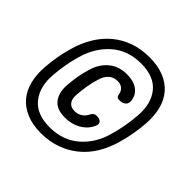

<svg xmlns="http://www.w3.org/2000/svg" viewBox="-163 -888 926 926"><g transform="rotate(45 300.0 -425.0)"><path d="M239 -110Q182 -110 140 -127.5Q98 -145 71.5 -176.5Q45 -208 34 -252Q23 -296 27 -350Q30 -388 36.5 -425.5Q43 -463 54 -500Q69 -554 96 -598.5Q123 -643 160.5 -674.5Q198 -706 246 -723Q294 -740 351 -740Q408 -740 450 -723Q492 -706 519 -674.5Q546 -643 557 -598.5Q568 -554 564 -500Q561 -463 554.5 -425.5Q548 -388 537 -350Q522 -296 495.5 -252Q469 -208 431 -176.5Q393 -145 344.5 -127.5Q296 -110 239 -110ZM248 -160Q338 -160 398.5 -212.5Q459 -265 482 -350Q493 -388 499.5 -425.5Q506 -463 509 -500Q516 -586 474.5 -638Q433 -690 343 -690Q254 -690 194 -638Q134 -586 109 -500Q98 -463 91.5 -425.5Q85 -388 82 -350Q75 -265 117 -212.5Q159 -160 248 -160ZM398 -317Q381 -283 346 -264Q311 -245 268 -245Q211 -245 186 -276.5Q161 -308 164 -360Q166 -392 171.5 -425Q177 -458 187 -490Q202 -542 239 -573.5Q276 -605 333 -605Q376 -605 403.5 -586Q431 -567 436 -533Q440 -513 428 -501.5Q416 -490 393 -490Q383 -490 378.5 -494.5Q374 -499 372 -511Q369 -529 356 -539.5Q343 -550 323 -550Q296 -550 278 -533.5Q260 -517 252 -490Q242 -458 236.5 -425Q231 -392 229 -360Q227 -333 239.5 -316.5Q252 -300 279 -300Q299 -300 315.5 -310.5Q332 -321 341 -339Q347 -351 353.5 -355.5Q360 -360 370 -360Q393 -360 401 -348.5Q409 -337 398 -317Z"/></g></svg>

Font: Maple Mono Normal NL
Style: Italic
Weight: 400
Italic angle: -10°
Monospace: yes
Designer: subframe7536
Version: Version 7.000